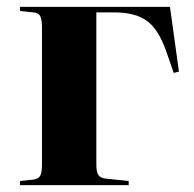

<svg xmlns="http://www.w3.org/2000/svg" viewBox="-20 -538 563 558"><path d="M38 0V-12L77 -16Q91 -18 96.5 -26.5Q102 -35 102 -62V-457Q102 -483 96.5 -492Q91 -501 77 -502L38 -506V-518H474L500 -330L485 -326L462 -392Q440 -454 406 -478Q372 -502 313 -502H260V-60Q260 -39 265.5 -30Q271 -21 286 -19L354 -12V0Z"/></svg>

Font: Literata 72pt
Style: Bold
Weight: 700
Designer: Latin by Veronika Burian and Jose Scaglione. Greek by Irene Vlachou. Cyrillic by Vera Evstafieva.
Foundry: TypeTogether
Version: Version 3.002